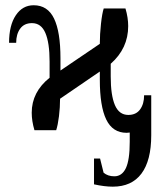

<svg xmlns="http://www.w3.org/2000/svg" viewBox="-20 -491 600 724"><path d="M405.3 212.9Q374 212.9 334.5 204.1V106.9H357.4L370.6 160.2Q386.7 173.8 411.1 173.8Q439.9 173.8 454.6 143.1Q469.2 112.3 469.2 43.9V8.8L457.5 9.8Q404.8 9.8 380.6 -40.3Q356.4 -90.3 356.4 -190.4V-221.2L206.5 -118.7Q206.5 -85.9 202.4 -52.7Q198.2 -19.5 191.9 0H109.9Q99.6 -34.7 99.6 -65.9Q99.6 -144 167 -197.8V-258.8Q167 -329.6 151.1 -366.7Q135.3 -403.8 100.6 -403.8Q71.3 -403.8 56.2 -383.1Q41 -362.3 41 -329.6H14.2Q14.2 -395.5 39.6 -433.3Q64.9 -471.2 106.9 -471.2Q159.7 -471.2 183.8 -421.1Q208 -371.1 208 -271V-225.1L356.4 -325.7Q356.4 -361.8 360.8 -401.6Q365.2 -441.4 371.1 -459H453.1Q463.4 -424.3 463.4 -392.6Q463.4 -308.6 397.5 -250.5V-202.6Q397.5 -131.8 413.3 -94.7Q429.2 -57.6 463.9 -57.6Q493.2 -57.6 508.3 -78.4Q523.4 -99.1 523.4 -131.8H550.3V19Q550.3 114.3 513.4 163.6Q476.6 212.9 405.3 212.9Z"/></svg>

Font: Liberation Serif
Style: Regular
Weight: 400
Designer: Steve Matteson
Foundry: Ascender Corporation
Version: Version 2.1.5